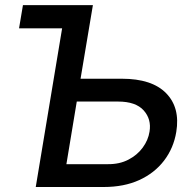

<svg xmlns="http://www.w3.org/2000/svg" viewBox="-20 -748 748 768"><path d="M302.2 -433.1H467.3Q587.9 -433.1 644.5 -375.2Q701.2 -317.4 685.1 -220.2Q674.3 -155.3 636.2 -105.5Q598.1 -55.7 537.1 -27.8Q476.1 0 395 0H123L228.5 -634.8H56.2L71.8 -727.5H351.6ZM287.1 -341.8 245.6 -91.3H411.1Q458 -90.8 493.7 -109.4Q529.3 -127.9 551 -157.7Q572.8 -187.5 578.1 -221.2Q586.4 -271 554.7 -306.4Q522.9 -341.8 452.1 -341.8Z"/></svg>

Font: Inter Display Medium
Style: Italic
Weight: 500
Italic angle: -9.39999°
Designer: Rasmus Andersson
Foundry: rsms
Version: Version 4.000;git-a52131595